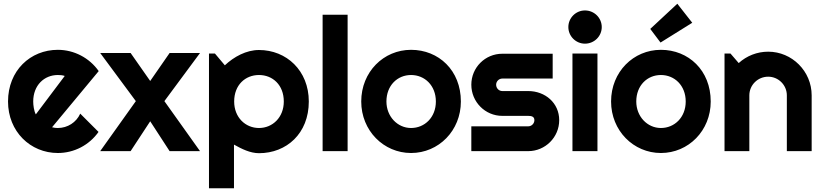

<svg xmlns="http://www.w3.org/2000/svg" viewBox="-20 -810 4414 1029"><path d="M509 -429C459 -500 377 -543 290 -543C143 -543 23 -432 23 -266C23 -105 143 10 290 10C377 10 458 -32 508 -103L410 -201C389 -154 342 -124 290 -124C280 -124 269 -125 259 -128ZM172 -197C162 -215 158 -246 158 -266C158 -353 217 -408 290 -408C303 -408 315 -407 327 -403Z M861 -268 1052 -526H889L785 -376L680 -526H517L708 -268L517 0H680L785 -160L889 0H1052Z M1234 -35C1275 -12 1321 11 1368 11C1515 11 1635 -94 1635 -266C1635 -432 1515 -542 1368 -542C1300 -542 1234 -506 1185 -460L1132 -523H1100V199H1234ZM1501 -266C1501 -181 1441 -124 1368 -124C1295 -124 1235 -181 1235 -266C1235 -355 1295 -408 1368 -408C1441 -408 1501 -355 1501 -266Z M1843 -731H1709V0H1843Z M2450 -266C2450 -433 2331 -543 2183 -543C2036 -543 1916 -425 1916 -266C1916 -110 2036 10 2183 10C2331 10 2450 -110 2450 -266ZM2316 -266C2316 -181 2256 -124 2183 -124C2110 -124 2051 -186 2051 -266C2051 -352 2110 -408 2183 -408C2256 -408 2316 -352 2316 -266Z M2811 0C2902 0 2977 -74 2977 -166C2977 -258 2902 -322 2811 -322H2672C2654 -322 2639 -337 2639 -356C2639 -374 2654 -389 2672 -389H2942V-522H2672C2580 -522 2506 -448 2506 -356C2506 -264 2580 -189 2672 -189H2811C2829 -189 2844 -185 2844 -166C2844 -148 2829 -133 2811 -133H2506V0H2811Z M3205 -665C3205 -714 3165 -754 3115 -754C3066 -754 3026 -714 3026 -665C3026 -616 3066 -576 3115 -576C3165 -576 3205 -616 3205 -665ZM3182 -523H3048V0H3182Z M3789 -266C3789 -433 3670 -543 3522 -543C3375 -543 3255 -425 3255 -266C3255 -110 3375 10 3522 10C3670 10 3789 -110 3789 -266ZM3655 -266C3655 -181 3595 -124 3522 -124C3449 -124 3390 -186 3390 -266C3390 -352 3449 -408 3522 -408C3595 -408 3655 -352 3655 -266ZM3690 -688 3610 -790 3465 -655 3520 -582Z M3996 -299C3996 -354 4041 -399 4097 -399C4152 -399 4197 -354 4197 -299V0H4330V-299C4330 -428 4225 -533 4097 -533C4038 -533 3982 -511 3939 -472L3895 -523H3863V0H3996Z"/></svg>

Font: Righteous
Style: Regular
Weight: 400
Designer: Astigmatic (AOETI)
Foundry: Astigmatic (AOETI)
Version: Version 1.000